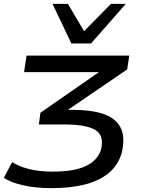

<svg xmlns="http://www.w3.org/2000/svg" viewBox="-36 -786 743 998"><path d="M231 192Q147 192 81.5 176.5Q16 161 -16 138L27 57Q62 79 114.5 92.5Q167 106 237 106Q350 106 410.5 77Q471 48 489 -8Q507 -83 458.5 -111Q410 -139 302 -139H166L174 -200L520 -440L512 -411H89L102 -497H636L625 -425L295 -200L278 -215H343Q439 -215 502 -193.5Q565 -172 590.5 -123Q616 -74 597 8Q578 73 529 113.5Q480 154 405 173Q330 192 231 192ZM335 -560 237 -766H317L401 -624L541 -766H618L437 -560Z"/></svg>

Font: Nunito Sans 7pt Expanded Medium
Style: Italic
Weight: 500
Width: 7
Italic angle: -9°
Designer: Vernon Adams
Foundry: Vernon Adams
Version: Version 3.101;gftools[0.9.27]